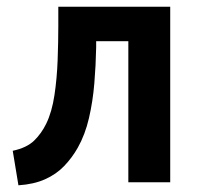

<svg xmlns="http://www.w3.org/2000/svg" viewBox="-20 -544 600 573"><path d="M35 9 18 -94Q60 -103 82 -124.5Q104 -146 118 -175Q135 -210 142.5 -260Q150 -310 152 -364.5Q154 -419 154 -466V-524H488V0H363V-421H267V-403Q266 -349 261.5 -295Q257 -241 245.5 -191.5Q234 -142 212 -103Q195 -73 171.5 -48.5Q148 -24 114.5 -9Q81 6 35 9Z"/></svg>

Font: Ubuntu Sans Mono SemiBold
Style: Regular
Weight: 600
Monospace: yes
Designer: Dalton Maag Ltd
Foundry: Dalton Maag Ltd
Version: Version 1.006